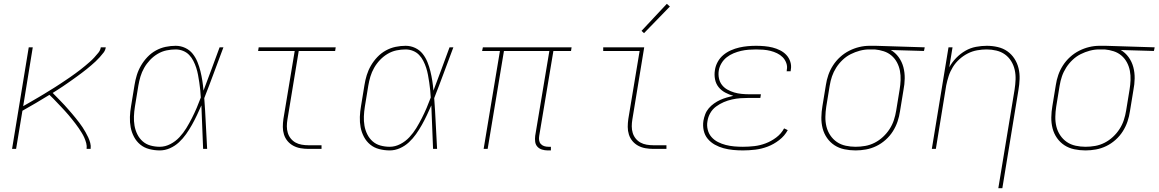

<svg xmlns="http://www.w3.org/2000/svg" viewBox="-20 -777 6046 1002"><path d="M43 0 130 -530H151L101 -223Q115 -231 129 -239Q143 -247 156.5 -255Q170 -263 184 -271Q198 -279 211.5 -287.5Q225 -296 239 -304.5Q253 -313 266.5 -321.5Q280 -330 293.5 -339Q307 -348 320.5 -357Q334 -366 347 -375Q360 -384 373 -393.5Q386 -403 399 -413Q412 -423 424.5 -433.5Q437 -444 449 -454.5Q461 -465 472 -477Q483 -489 493.5 -502Q504 -515 506 -530H532Q530 -515 520.5 -502.5Q511 -490 500.5 -478.5Q490 -467 479 -456.5Q468 -446 456 -436Q444 -426 432 -416Q420 -406 407.5 -397Q395 -388 382.5 -378.5Q370 -369 357.5 -360.5Q345 -352 332.5 -343Q320 -334 307 -325.5Q294 -317 281 -308.5Q268 -300 255 -292Q265 -282 275.5 -271Q286 -260 296.5 -249.5Q307 -239 317 -228Q327 -217 337 -205.5Q347 -194 356.5 -183Q366 -172 375.5 -160Q385 -148 394 -136.5Q403 -125 411 -112.5Q419 -100 426.5 -87Q434 -74 440.5 -60Q447 -46 451 -31Q455 -16 453 0H432Q434 -15 430 -30Q426 -45 420 -58.5Q414 -72 406.5 -84Q399 -96 391 -108Q383 -120 374 -131.5Q365 -143 356 -154.5Q347 -166 337.5 -177Q328 -188 318.5 -198.5Q309 -209 299 -219.5Q289 -230 279 -240.5Q269 -251 259 -261.5Q249 -272 238 -282Q203 -260 167.5 -239.5Q132 -219 97 -199L64 0Z M814 8Q786 8 759 1Q732 -6 712 -22.5Q692 -39 679.5 -62.5Q667 -86 662 -112.5Q657 -139 658 -167Q659 -195 664 -223L682 -333Q686 -359 694 -385Q702 -411 716 -435Q730 -459 749.5 -479.5Q769 -500 793.5 -513.5Q818 -527 844.5 -532.5Q871 -538 897 -538Q923 -538 946.5 -527Q970 -516 985.5 -496.5Q1001 -477 1010.5 -453.5Q1020 -430 1026 -405.5Q1032 -381 1036 -355.5Q1040 -330 1042 -304Q1064 -361 1084.5 -417.5Q1105 -474 1126 -530H1146Q1121 -464 1096.5 -397.5Q1072 -331 1046 -265Q1051 -199 1054 -132.5Q1057 -66 1061 0H1040Q1037 -57 1035.5 -114Q1034 -171 1031 -227Q1020 -202 1008 -176.5Q996 -151 982 -126Q968 -101 951.5 -77.5Q935 -54 914 -34.5Q893 -15 867 -3.5Q841 8 814 8ZM814 -11Q842 -11 869 -25Q896 -39 916.5 -61Q937 -83 952.5 -108.5Q968 -134 981.5 -160.5Q995 -187 1006.5 -214Q1018 -241 1028 -268Q1027 -288 1025 -307.5Q1023 -327 1020 -347Q1017 -367 1013.5 -386Q1010 -405 1004 -423.5Q998 -442 989 -459.5Q980 -477 967 -490.5Q954 -504 935.5 -511.5Q917 -519 897 -519Q873 -519 849 -514Q825 -509 803 -496Q781 -483 763 -464Q745 -445 732.5 -423Q720 -401 713 -377.5Q706 -354 702 -330L684 -220Q680 -195 679 -170Q678 -145 682 -121.5Q686 -98 696.5 -76.5Q707 -55 724.5 -39.5Q742 -24 765.5 -17.5Q789 -11 814 -11Z M1589 0Q1569 0 1548.5 -3.5Q1528 -7 1510.5 -16.5Q1493 -26 1480.5 -41Q1468 -56 1462 -75Q1456 -94 1456 -114.5Q1456 -135 1459 -156L1518 -511H1327L1330 -530H1732L1729 -511H1539L1480 -153Q1477 -135 1477 -117.5Q1477 -100 1482 -83.5Q1487 -67 1497.5 -54Q1508 -41 1522.5 -33Q1537 -25 1554.5 -22Q1572 -19 1589 -19H1658V0Z M2014 8Q1986 8 1959 1Q1932 -6 1912 -22.5Q1892 -39 1879.5 -62.5Q1867 -86 1862 -112.5Q1857 -139 1858 -167Q1859 -195 1864 -223L1882 -333Q1886 -359 1894 -385Q1902 -411 1916 -435Q1930 -459 1949.5 -479.5Q1969 -500 1993.5 -513.5Q2018 -527 2044.5 -532.5Q2071 -538 2097 -538Q2123 -538 2146.5 -527Q2170 -516 2185.5 -496.5Q2201 -477 2210.5 -453.5Q2220 -430 2226 -405.5Q2232 -381 2236 -355.5Q2240 -330 2242 -304Q2264 -361 2284.5 -417.5Q2305 -474 2326 -530H2346Q2321 -464 2296.5 -397.5Q2272 -331 2246 -265Q2251 -199 2254 -132.5Q2257 -66 2261 0H2240Q2237 -57 2235.5 -114Q2234 -171 2231 -227Q2220 -202 2208 -176.5Q2196 -151 2182 -126Q2168 -101 2151.5 -77.5Q2135 -54 2114 -34.5Q2093 -15 2067 -3.5Q2041 8 2014 8ZM2014 -11Q2042 -11 2069 -25Q2096 -39 2116.5 -61Q2137 -83 2152.5 -108.5Q2168 -134 2181.5 -160.5Q2195 -187 2206.5 -214Q2218 -241 2228 -268Q2227 -288 2225 -307.5Q2223 -327 2220 -347Q2217 -367 2213.5 -386Q2210 -405 2204 -423.5Q2198 -442 2189 -459.5Q2180 -477 2167 -490.5Q2154 -504 2135.5 -511.5Q2117 -519 2097 -519Q2073 -519 2049 -514Q2025 -509 2003 -496Q1981 -483 1963 -464Q1945 -445 1932.5 -423Q1920 -401 1913 -377.5Q1906 -354 1902 -330L1884 -220Q1880 -195 1879 -170Q1878 -145 1882 -121.5Q1886 -98 1896.5 -76.5Q1907 -55 1924.5 -39.5Q1942 -24 1965.5 -17.5Q1989 -11 2014 -11Z M2838 8Q2823 8 2808.5 3.5Q2794 -1 2784.5 -11.5Q2775 -22 2773 -37Q2771 -52 2773 -68L2847 -511H2610L2525 0H2504L2589 -511H2496L2500 -530H2963L2960 -511H2868L2794 -68Q2792 -56 2793.5 -45Q2795 -34 2802 -26Q2809 -18 2819.5 -14.5Q2830 -11 2842 -11H2855V8Z M3389 0Q3369 0 3348.5 -3.5Q3328 -7 3310.5 -16.5Q3293 -26 3280.5 -41Q3268 -56 3262 -75Q3256 -94 3256 -114.5Q3256 -135 3259 -156L3318 -511H3128V-530H3342L3280 -153Q3277 -135 3277 -117.5Q3277 -100 3282 -83.5Q3287 -67 3297.5 -54Q3308 -41 3322.5 -33Q3337 -25 3354.5 -22Q3372 -19 3389 -19H3458V0ZM3341 -604 3328 -616 3460 -757 3476 -743Z M3857 8Q3831 8 3805.5 5.5Q3780 3 3756 -3.5Q3732 -10 3710.5 -22Q3689 -34 3673.5 -52.5Q3658 -71 3652.5 -96Q3647 -121 3651 -147Q3654 -164 3660.5 -181Q3667 -198 3679 -212Q3691 -226 3706.5 -237Q3722 -248 3738.5 -255.5Q3755 -263 3772.5 -268Q3790 -273 3807 -277Q3785 -283 3764.5 -294Q3744 -305 3730 -322.5Q3716 -340 3711.5 -363.5Q3707 -387 3711 -411Q3714 -433 3725.5 -454Q3737 -475 3755 -490Q3773 -505 3794.5 -514.5Q3816 -524 3838 -529Q3860 -534 3882 -536Q3904 -538 3926 -538Q3948 -538 3970 -536Q3992 -534 4012 -529Q4032 -524 4051 -514.5Q4070 -505 4084 -490Q4098 -475 4104.5 -454.5Q4111 -434 4107 -413Q4107 -411 4106.5 -409Q4106 -407 4106 -405H4085Q4086 -407 4086 -408.5Q4086 -410 4086 -412Q4090 -430 4083.5 -448Q4077 -466 4064.5 -478.5Q4052 -491 4035.5 -499Q4019 -507 4001 -511.5Q3983 -516 3964 -517.5Q3945 -519 3926 -519Q3907 -519 3887 -517.5Q3867 -516 3847.5 -511.5Q3828 -507 3808.5 -499Q3789 -491 3772.5 -478Q3756 -465 3745 -446.5Q3734 -428 3731 -408Q3728 -388 3732 -368.5Q3736 -349 3747.5 -334Q3759 -319 3776 -309.5Q3793 -300 3811.5 -294.5Q3830 -289 3850.5 -287Q3871 -285 3891 -285H3951L3948 -266H3888Q3866 -266 3844.5 -264.5Q3823 -263 3800.5 -258Q3778 -253 3757 -244Q3736 -235 3717 -221Q3698 -207 3686.5 -186.5Q3675 -166 3672 -144Q3668 -122 3673.5 -100Q3679 -78 3693 -62Q3707 -46 3726.5 -36Q3746 -26 3767.5 -20.5Q3789 -15 3811.5 -13Q3834 -11 3857 -11Q3887 -11 3917 -14.5Q3947 -18 3976 -29Q4005 -40 4031 -59.5Q4057 -79 4072 -107L4091 -98Q4075 -68 4046.5 -46Q4018 -24 3986.5 -12Q3955 0 3922 4Q3889 8 3857 8Z M4445 8Q4415 8 4386.5 2Q4358 -4 4335 -19Q4312 -34 4296 -57Q4280 -80 4273 -107.5Q4266 -135 4266.5 -164.5Q4267 -194 4272 -223L4290 -333Q4294 -360 4303 -386Q4312 -412 4327.5 -436Q4343 -460 4364.5 -479.5Q4386 -499 4411.5 -512Q4437 -525 4464 -531.5Q4491 -538 4518 -538Q4521 -538 4525 -538Q4529 -538 4533 -538Q4537 -538 4541.5 -538Q4546 -538 4550 -538L4806 -530L4802 -511L4629 -516Q4653 -502 4670 -478.5Q4687 -455 4694.5 -426.5Q4702 -398 4701.5 -367.5Q4701 -337 4695 -307L4677 -197Q4673 -169 4664 -142.5Q4655 -116 4639.5 -91.5Q4624 -67 4601.5 -47Q4579 -27 4553 -14.5Q4527 -2 4499.5 3Q4472 8 4445 8ZM4445 -11Q4470 -11 4495.5 -15.5Q4521 -20 4544.5 -32Q4568 -44 4588 -62.5Q4608 -81 4622.5 -103.5Q4637 -126 4645 -150.5Q4653 -175 4657 -200L4675 -310Q4679 -334 4680 -359Q4681 -384 4676.5 -407.5Q4672 -431 4661 -451.5Q4650 -472 4632.5 -487Q4615 -502 4592 -509.5Q4569 -517 4545 -519H4530Q4526 -519 4523 -519Q4520 -519 4516 -519Q4492 -519 4467.5 -512.5Q4443 -506 4420 -494.5Q4397 -483 4377.5 -464.5Q4358 -446 4344 -424Q4330 -402 4322 -378.5Q4314 -355 4310 -330L4292 -220Q4288 -194 4287.5 -167.5Q4287 -141 4293 -116.5Q4299 -92 4313 -71Q4327 -50 4347.5 -36Q4368 -22 4393.5 -16.5Q4419 -11 4445 -11Z M5190 205 5275 -310Q5279 -336 5280 -362Q5281 -388 5275.5 -412.5Q5270 -437 5257 -458Q5244 -479 5224.5 -493Q5205 -507 5180 -513Q5155 -519 5129 -519Q5105 -519 5079.5 -514.5Q5054 -510 5030.5 -498Q5007 -486 4987 -468Q4967 -450 4953 -427.5Q4939 -405 4931 -380.5Q4923 -356 4918 -331L4864 0H4843L4930 -530H4951L4934 -426Q4949 -453 4970.5 -475Q4992 -497 5018 -512Q5044 -527 5073 -532.5Q5102 -538 5130 -538Q5159 -538 5187 -531.5Q5215 -525 5237 -509.5Q5259 -494 5274 -471Q5289 -448 5295.5 -421Q5302 -394 5301 -365Q5300 -336 5295 -307L5211 205Z M5645 8Q5615 8 5586.5 2Q5558 -4 5535 -19Q5512 -34 5496 -57Q5480 -80 5473 -107.5Q5466 -135 5466.5 -164.5Q5467 -194 5472 -223L5490 -333Q5494 -360 5503 -386Q5512 -412 5527.5 -436Q5543 -460 5564.5 -479.5Q5586 -499 5611.5 -512Q5637 -525 5664 -531.5Q5691 -538 5718 -538Q5721 -538 5725 -538Q5729 -538 5733 -538Q5737 -538 5741.5 -538Q5746 -538 5750 -538L6006 -530L6002 -511L5829 -516Q5853 -502 5870 -478.5Q5887 -455 5894.5 -426.5Q5902 -398 5901.5 -367.5Q5901 -337 5895 -307L5877 -197Q5873 -169 5864 -142.5Q5855 -116 5839.5 -91.5Q5824 -67 5801.5 -47Q5779 -27 5753 -14.5Q5727 -2 5699.5 3Q5672 8 5645 8ZM5645 -11Q5670 -11 5695.5 -15.5Q5721 -20 5744.5 -32Q5768 -44 5788 -62.5Q5808 -81 5822.5 -103.5Q5837 -126 5845 -150.5Q5853 -175 5857 -200L5875 -310Q5879 -334 5880 -359Q5881 -384 5876.5 -407.5Q5872 -431 5861 -451.5Q5850 -472 5832.5 -487Q5815 -502 5792 -509.5Q5769 -517 5745 -519H5730Q5726 -519 5723 -519Q5720 -519 5716 -519Q5692 -519 5667.5 -512.5Q5643 -506 5620 -494.5Q5597 -483 5577.5 -464.5Q5558 -446 5544 -424Q5530 -402 5522 -378.5Q5514 -355 5510 -330L5492 -220Q5488 -194 5487.5 -167.5Q5487 -141 5493 -116.5Q5499 -92 5513 -71Q5527 -50 5547.5 -36Q5568 -22 5593.5 -16.5Q5619 -11 5645 -11Z"/></svg>

Font: Iosevka Curly Thin Extended
Style: Italic
Weight: 100
Width: 7
Italic angle: -9°
Monospace: yes
Designer: Belleve Invis
Foundry: Belleve Invis
Version: Version 11.1.0; ttfautohint (v1.8.3)